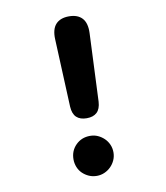

<svg xmlns="http://www.w3.org/2000/svg" viewBox="-84 -810 767 889"><g transform="rotate(-10 300.0 -365.0)"><path d="M219 -647Q217 -694 238 -717Q259 -740 300 -740Q341 -740 362 -717Q383 -694 381 -647L367 -327Q365 -293 348 -277Q331 -261 300 -261Q269 -261 252 -277Q235 -293 233 -327ZM206 -84Q206 -124 233 -151Q260 -178 300 -178Q320 -178 336.5 -170.5Q353 -163 366 -150.5Q379 -138 386.5 -121Q394 -104 394 -84Q394 -65 386.5 -48Q379 -31 366 -18Q353 -5 336 2.5Q319 10 300 10Q280 10 263 2.5Q246 -5 233 -17.5Q220 -30 213 -47.5Q206 -65 206 -84Z"/></g></svg>

Font: Maple Mono
Style: Bold
Weight: 700
Monospace: yes
Designer: subframe7536
Version: Version 7.200